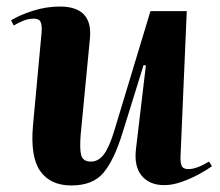

<svg xmlns="http://www.w3.org/2000/svg" viewBox="-20 -552 673 587"><path d="M14 -490Q40 -506 80.5 -519Q121 -532 163 -532Q264 -532 255 -435L227 -144Q223 -99 228 -78.5Q233 -58 258 -58Q281 -58 297.5 -80Q314 -102 329 -151L440 -518H551L532 -76Q531 -55 535.5 -45Q540 -35 556 -35Q581 -35 619 -58L628 -44Q615 -34 590.5 -20.5Q566 -7 537 3.5Q508 14 482 14Q437 14 413 -15Q389 -44 396 -99L426 -352L419 -353L354 -144Q329 -63 296.5 -24Q264 15 198 15Q134 15 103 -29Q72 -73 81 -170L107 -451Q109 -473 104.5 -484Q100 -495 84 -495Q67 -495 51 -488.5Q35 -482 22 -474Z"/></svg>

Font: Literata 72pt
Style: Bold Italic
Weight: 700
Italic angle: -2°
Designer: Latin by Veronika Burian and Jose Scaglione. Greek by Irene Vlachou. Cyrillic by Vera Evstafieva
Foundry: TypeTogether
Version: Version 3.002